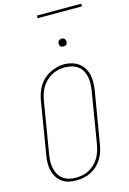

<svg xmlns="http://www.w3.org/2000/svg" viewBox="-159 -1172 842 1254"><g transform="rotate(-15 262.0 -545.5)"><path d="M195 8Q169 8 143.5 2Q118 -4 98 -19Q78 -34 65 -56Q52 -78 46.5 -103Q41 -128 42 -155Q43 -182 48 -208L105 -553Q109 -578 117 -602.5Q125 -627 138.5 -649.5Q152 -672 171.5 -690.5Q191 -709 214.5 -721Q238 -733 263 -739.5Q288 -746 313 -746Q340 -746 365 -738.5Q390 -731 410.5 -716Q431 -701 444 -679Q457 -657 462.5 -632Q468 -607 467 -580.5Q466 -554 462 -527L404 -182Q400 -157 392.5 -132.5Q385 -108 371 -85.5Q357 -63 337.5 -44.5Q318 -26 294.5 -14Q271 -2 245.5 3Q220 8 195 8ZM196 -10Q219 -10 242 -14.5Q265 -19 286 -30.5Q307 -42 325 -59Q343 -76 355 -97Q367 -118 374 -140Q381 -162 385 -185L442 -530Q446 -554 447 -578Q448 -602 443.5 -624.5Q439 -647 428 -667Q417 -687 398.5 -700.5Q380 -714 357.5 -719.5Q335 -725 311 -725Q288 -725 265.5 -720Q243 -715 222 -703.5Q201 -692 183.5 -675Q166 -658 154 -637.5Q142 -617 135 -595Q128 -573 124 -550L67 -205Q63 -182 62 -158Q61 -134 65.5 -111.5Q70 -89 81 -69Q92 -49 109.5 -35.5Q127 -22 149.5 -16Q172 -10 196 -10ZM340 -859Q334 -859 328 -861Q322 -863 318.5 -868Q315 -873 314 -879Q313 -885 314 -891Q315 -896 317.5 -900Q320 -904 323.5 -906.5Q327 -909 331.5 -910.5Q336 -912 340 -912Q347 -912 352.5 -909.5Q358 -907 361.5 -902Q365 -897 366 -891Q367 -885 366 -879Q366 -874 363.5 -870Q361 -866 357 -863.5Q353 -861 349 -860Q345 -859 340 -859ZM224 -1081V-1099H524V-1081Z"/></g></svg>

Font: Iosevka Slab Thin Oblique
Style: Regular
Weight: 100
Italic angle: -9°
Monospace: yes
Designer: Belleve Invis
Foundry: Belleve Invis
Version: Version 11.1.0; ttfautohint (v1.8.3)